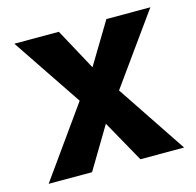

<svg xmlns="http://www.w3.org/2000/svg" viewBox="-81 -591 688 675"><g transform="rotate(-15 263.0 -253.5)"><path d="M174 0H16L197 -254L27 -507H189L271 -356L362 -507H522L340 -253L509 0H350L265 -152Z"/></g></svg>

Font: Hind Jalandhar
Style: Bold
Weight: 700
Designer: Namrata Goyal
Foundry: Indian Type Foundry
Version: Version 0.702;PS 1.0;hotconv 1.0.81;makeotf.lib2.5.63406